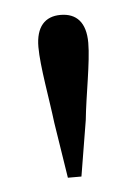

<svg xmlns="http://www.w3.org/2000/svg" viewBox="-36 -840 279 395"><g transform="rotate(-5 103.5 -642.5)"><path d="M103 -810C71 -810 52 -790 52 -748C52 -708 65 -640 71 -590L89 -475H117L136 -590C141 -640 155 -708 155 -748C155 -790 136 -810 103 -810Z"/></g></svg>

Font: Source Han Serif SC Medium
Style: Regular
Weight: 500
Designer: Ryoko NISHIZUKA 西塚涼子 (kana & ideographs); Frank Grießhammer (Latin, Greek & Cyrillic); Wenlong ZHANG 张文龙 (bopomofo); San
Foundry: Adobe
Version: Version 2.003;hotconv 1.1.1;makeotfexe 2.6.0